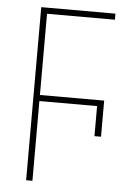

<svg xmlns="http://www.w3.org/2000/svg" viewBox="-52 -752 504 789"><g transform="rotate(5 200.0 -357.0)"><path d="M112 0V-329H350V-205H377V-354H112V-689H392V-714H86V0Z"/></g></svg>

Font: Noto Sans Display SemiCondensed Thin
Style: Regular
Weight: 250
Width: 4
Designer: Monotype Design team
Foundry: Monotype Imaging Inc.
Version: 1.000